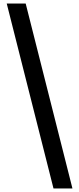

<svg xmlns="http://www.w3.org/2000/svg" viewBox="-20 -820 447 1084"><path d="M282 244H389L125 -800H18Z"/></svg>

Font: Noto Sans Tamil Condensed SemiBold
Style: Regular
Weight: 600
Width: 3
Designer: Jelle Bosma - Monotype Design Team
Foundry: Monotype Imaging Inc.
Version: Version 2.004